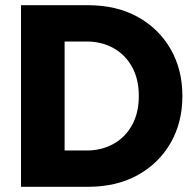

<svg xmlns="http://www.w3.org/2000/svg" viewBox="-20 -720 751 740"><path d="M61 0V-700H318Q429 -700 510.5 -655Q592 -610 637.5 -531Q683 -452 683 -350Q683 -248 637.5 -169Q592 -90 510.5 -45Q429 0 318 0ZM229 -140H314Q372 -140 417.5 -165.5Q463 -191 489 -238Q515 -285 515 -350Q515 -415 489 -462Q463 -509 417.5 -534.5Q372 -560 314 -560H229Z"/></svg>

Font: MuseoModerno SemiBold
Style: Bold
Weight: 700
Version: Version 1.001